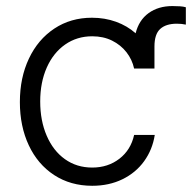

<svg xmlns="http://www.w3.org/2000/svg" viewBox="-20 -596 627 627"><path d="M418 -372.1Q411.6 -401.4 393.1 -425.3Q374.5 -449.2 345.9 -463.4Q317.4 -477.5 281.2 -477.5Q231.4 -477.5 192.9 -450.7Q154.3 -423.8 132.8 -375.5Q111.3 -327.1 111.3 -264.6Q111.3 -201.7 132.6 -152.6Q153.8 -103.5 192.1 -76.2Q230.5 -48.8 281.2 -48.8Q332.5 -48.8 369.9 -77.6Q407.2 -106.4 418 -155.3H485.4Q478 -107.4 450.7 -69.6Q423.3 -31.7 379.6 -10.5Q335.9 10.7 281.2 10.7Q210.4 10.7 156.7 -24.4Q103 -59.6 74 -121.6Q44.9 -183.6 44.9 -262.7Q44.9 -342.3 74.5 -404.8Q104 -467.3 157.5 -502.7Q210.9 -538.1 280.3 -538.1Q322.3 -538.1 358.9 -524.9Q395.5 -511.7 422.9 -487.3Q433.6 -530.3 465.3 -553.2Q497.1 -576.2 543 -576.2Q558.1 -576.2 568.4 -575.4Q578.6 -574.7 586.9 -572.3V-515.6Q573.7 -518.6 557.6 -518.6Q522 -518.6 503.2 -501.5Q484.4 -484.4 484.4 -444.3V-372.1Z"/></svg>

Font: Pretendard Std Light
Style: Regular
Weight: 300
Designer: Base glyphs from Inter by Rasmus Andersson; Hangeul glyphs from Noto Sans CJK(Source Han Sans) by Jang Soo-young and Kan
Foundry: Kil Hyung-jin
Version: Version 1.309